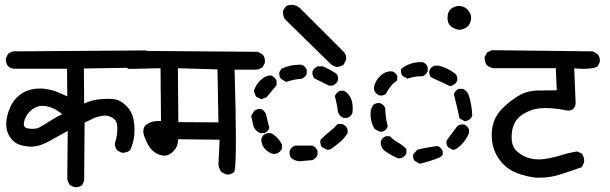

<svg xmlns="http://www.w3.org/2000/svg" viewBox="-20 -776 2540 800"><path d="M108.4 -165Q103.5 -165 99.1 -165.5Q58.6 -168.5 38.6 -186Q5.9 -214.4 5.9 -258.8Q5.9 -292 23.4 -331.1Q36.6 -359.9 60.1 -378.9Q95.7 -407.2 146.5 -407.2Q158.7 -407.2 170.9 -405.3Q198.7 -400.9 220 -392.1Q241.2 -383.3 260.3 -374.5L259.3 -489.7H39.1H38.6Q23.9 -490.7 13.7 -500Q4.4 -511.7 4.4 -527.8Q4.4 -529.8 4.4 -532.7L13.2 -551.3L14.2 -552.2Q27.3 -562.5 43.9 -562.5Q46.9 -562.5 50.3 -562L587.4 -565.9L605 -557.1L605.5 -556.2Q615.2 -545.9 615.2 -530.3Q615.2 -526.9 614.7 -522.9L606 -506.3Q592.8 -497.1 579.6 -494.6L329.6 -490.7L330.6 -344.7Q363.3 -359.9 399.4 -362.8Q417 -364.3 424.8 -364.3Q432.6 -364.3 435.5 -364Q438.5 -363.8 442.1 -363.8Q445.8 -363.8 449.2 -363.3Q455.6 -362.8 460.9 -361.8Q483.9 -357.4 507.1 -334Q530.3 -310.5 536.6 -277.8Q540.5 -257.3 540.5 -236.3Q540.5 -188 522 -149.9Q513.7 -143.6 506.3 -141.6Q499 -139.6 494.4 -139.6Q489.7 -139.6 485.8 -140.1L469.2 -148.9Q459 -160.2 459 -175.8Q459 -181.6 460 -183.1Q468.8 -210.9 468.8 -236.8Q468.8 -259.8 463.9 -269.5Q459 -279.8 445.3 -287.1Q431.6 -294.4 416.5 -294.4Q411.1 -294.4 405.8 -293.5Q383.3 -289.6 366.5 -281.5Q349.6 -273.4 332.5 -265.1L330.6 -23.4L322.8 -5.4L321.8 -4.4Q311.5 3.9 296.4 3.9Q289.6 3.9 287.6 2.9L272 -4.4Q262.7 -16.1 260.3 -29.8L262.2 -230.5Q220.7 -208 182.6 -186.5Q144.5 -165 108.4 -165ZM156.7 -335Q149.4 -335 140.9 -333.3Q132.3 -331.5 122.6 -325.7Q111.8 -319.3 102.1 -309.1Q82.5 -288.6 79.6 -263.2Q79.1 -261.2 79.1 -258.3Q79.1 -241.2 104.5 -239.7Q109.9 -239.3 114.7 -239.3Q137.2 -239.3 146.5 -246.6Q170.9 -260.3 194.1 -275.4Q217.3 -290.5 239.3 -300.3Q217.3 -318.8 192.4 -328.1Q173.3 -335 156.7 -335Z M721.7 -193.4Q721.7 -164.6 701.7 -145Q684.6 -127.4 665 -127.4Q662.1 -127.4 659.7 -127.9Q636.2 -130.4 618.2 -146.5Q611.3 -152.3 608.4 -156.2Q605.5 -160.2 603.8 -162.6Q602.1 -165 600.3 -167.7Q598.6 -170.4 596.9 -173.3Q595.2 -176.3 593.5 -179.4Q591.8 -182.6 590.3 -186Q586.9 -192.9 584 -200.7Q577.1 -216.8 577.1 -229.5Q577.1 -249 593.3 -259.3Q612.8 -272 641.1 -272Q646 -272 650.9 -271.5L648.9 -491.7L516.6 -488.8L498.5 -497.6L497.6 -498.5Q488.8 -509.8 488.8 -527.8Q488.8 -529.3 488.8 -532.7L498 -550.8L499.5 -551.8Q523.9 -564 553.2 -564Q557.6 -564 561.5 -564L1054.2 -560.1L1073.7 -549.3Q1084 -538.1 1084 -521.5Q1084 -518.6 1083.5 -514.2L1074.7 -496.6Q1061.5 -486.8 1046.9 -485.8H957.5Q962.9 -298.3 962.9 -193.4Q962.9 -90.8 958 -66.9Q957 -63 955.6 -59.1L954.6 -58.6Q943.4 -48.8 928.2 -48.8Q922.4 -48.8 920.4 -49.8L903.8 -58.1Q892.6 -70.8 890.1 -88.9L895 -193.8L721.7 -195.8Q721.7 -194.3 721.7 -193.4ZM723.1 -267.1 890.1 -266.1 886.2 -486.8 721.2 -491.7Z M1193.4 -117.2Q1186.5 -127.9 1186.5 -139.6Q1186.5 -146.5 1187.5 -148.4Q1192.9 -162.1 1207.5 -168.9L1209 -169.4H1281.2Q1297.4 -162.1 1302.7 -148.4L1303.2 -147.5V-130.9Q1297.4 -116.2 1282.7 -109.4L1281.7 -108.9L1226.6 -104Q1208 -106 1193.4 -117.2ZM1068.8 -193.8Q1068.8 -195.3 1068.8 -197.8L1076.7 -212.4Q1084 -218.3 1090.3 -220Q1096.7 -221.7 1100.6 -221.7Q1107.9 -221.7 1109.4 -220.7Q1122.1 -215.3 1134.5 -202.4Q1147 -189.5 1154.8 -174.3V-156.7Q1151.4 -149.4 1146.2 -144.5Q1141.1 -139.6 1133.3 -136.2L1121.1 -134.3Q1101.6 -137.7 1086.4 -152.8Q1068.8 -170.4 1068.8 -193.8ZM1314.5 -185.5Q1314.5 -188.5 1315.4 -193.8Q1332.5 -210.9 1351.6 -226.1Q1370.1 -240.2 1387.2 -259.3H1406.2Q1420.9 -253.4 1427.7 -238.8L1428.2 -237.3V-221.2Q1414.1 -198.7 1394.8 -182.6Q1375.5 -166.5 1355.5 -152.8L1343.8 -151.9L1321.3 -163.1L1320.8 -164.1Q1314.5 -173.8 1314.5 -185.5ZM1063 -321.8Q1064.9 -321.8 1067.9 -321.8Q1075.2 -318.4 1080.1 -313.2Q1085 -308.1 1088.4 -300.3Q1094.2 -272.9 1102.5 -242.7Q1099.6 -236.8 1097.7 -233.9Q1095.7 -231 1093.3 -229Q1088.9 -224.6 1081.1 -221.2H1065.4Q1054.2 -225.6 1047.4 -232.4Q1040.5 -239.3 1036.6 -248.5L1026.4 -293L1039.1 -314Q1048.8 -321.8 1063 -321.8ZM1397.5 -397.9H1413.6Q1420.4 -393.6 1423.6 -390.9Q1426.8 -388.2 1427.7 -387.2Q1449.7 -365.2 1449.7 -323.7Q1449.7 -315.9 1448.7 -306.2Q1442.9 -290.5 1427.7 -285.2L1426.8 -284.7H1410.6Q1402.8 -288.6 1397.2 -294.2Q1391.6 -299.8 1388.2 -309.1Q1384.3 -342.8 1375 -375.5Q1380.4 -387.2 1389.6 -393.6Q1392.6 -396 1397.5 -397.9ZM1105.5 -461.4Q1109.9 -461.4 1111.3 -460.9Q1112.8 -460.4 1114 -459.7Q1115.2 -459 1116.5 -458.3Q1117.7 -457.5 1119.1 -456.5Q1127 -450.7 1132.3 -439.5V-422.9V-420.9L1090.3 -370.6L1068.8 -362.3L1046.4 -374L1037.1 -397.5L1038.1 -399.4Q1049.3 -428.2 1068.6 -444.8Q1087.9 -461.4 1105.5 -461.4ZM1281.7 -473.1Q1281.7 -475.1 1281.7 -478Q1289.1 -493.7 1302.7 -499L1303.7 -499.5H1325.2Q1354 -487.3 1381.8 -468.8Q1388.7 -460 1388.7 -448.2Q1388.7 -442.4 1387.5 -439.7Q1386.2 -437 1384.3 -433.8Q1382.3 -430.7 1379.9 -428.2Q1374.5 -423.3 1366.2 -419.4H1351.6H1350.1L1289.6 -449.7L1288.6 -450.7Q1281.7 -460 1281.7 -473.1ZM1143.6 -467.8Q1143.6 -470.7 1144 -475.6L1152.3 -489.3Q1187.5 -506.3 1227.1 -506.3Q1231 -506.3 1236.3 -506.3Q1252.4 -500.5 1257.8 -485.4L1258.3 -484.4V-468.8Q1252 -453.6 1236.3 -447.8Q1204.1 -445.8 1172.4 -434.6L1150.9 -447.3Q1143.6 -456.1 1143.6 -467.8ZM1159.2 -724.1Q1159.2 -727.5 1159.7 -732.4L1171.4 -750.5Q1184.1 -755.9 1194.8 -755.9Q1213.9 -755.9 1231 -741.2Q1231.4 -741.2 1415 -557.1Q1422.4 -547.4 1422.4 -535.2Q1422.4 -529.8 1420.9 -523.4L1411.1 -505.9Q1397 -497.6 1383.3 -496.6Q1368.7 -500 1356.4 -510.7L1166.5 -696.8Q1159.2 -709.5 1159.2 -724.1Z M1701.2 -125.5Q1701.2 -128.4 1702.1 -133.3L1718.8 -152.3Q1760.7 -162.6 1803.7 -167.5Q1811.5 -164.1 1816.4 -159.2Q1821.3 -154.3 1824.7 -146.5V-131.8Q1823.2 -128.4 1821.3 -126.5Q1809.1 -114.3 1730 -93.8L1708.5 -105L1707.5 -106Q1701.2 -114.3 1701.2 -125.5ZM1566.4 -181.6Q1566.4 -187 1567.4 -189Q1568.4 -190.9 1569.6 -192.9Q1570.8 -194.8 1572 -196.8Q1573.2 -198.7 1575 -200.4Q1576.7 -202.1 1578.6 -203.6Q1582.5 -206.1 1587.9 -208.5H1604Q1619.6 -192.9 1637.7 -182.6Q1657.7 -171.4 1671.9 -156.2L1673.3 -154.3V-137.7Q1670.4 -130.4 1665.5 -125.7Q1660.6 -121.1 1652.8 -117.7L1641.1 -115.7Q1607.9 -127.9 1578.1 -151.4Q1566.4 -165 1566.4 -181.6ZM1840.3 -178.7Q1839.8 -181.6 1839.8 -183.6Q1839.8 -186 1840.8 -190.4L1885.7 -251Q1892.1 -255.4 1897.7 -256.6Q1903.3 -257.8 1906.7 -257.8Q1913.1 -257.8 1915.5 -256.8Q1927.7 -251 1933.6 -237.3L1934.1 -236.3V-221.7Q1917.5 -180.2 1879.9 -154.8L1878.9 -154.3L1867.2 -151.4L1847.2 -162.6Q1840.8 -170.9 1840.3 -178.7ZM1523.9 -299.8Q1523.9 -308.1 1524.9 -317.9L1533.7 -337.4L1534.7 -338.4Q1544.9 -346.7 1558.1 -346.7Q1563.5 -346.7 1565.4 -345.7Q1579.1 -339.8 1585 -326.2L1585.4 -325.2V-324.2Q1585.4 -289.6 1595.7 -249.5Q1591.8 -240.7 1587.2 -235.8Q1582.5 -231 1575.7 -228L1562.5 -227.1L1541 -238.3L1540.5 -239.3Q1523.9 -266.6 1523.9 -299.8ZM1891.6 -405.8H1909.7Q1917 -401.4 1921.9 -397Q1930.2 -388.2 1934.1 -376.5Q1945.8 -338.9 1947.8 -293.9Q1944.3 -286.1 1939.5 -281.2Q1934.6 -276.4 1927.2 -273.4L1917.5 -270.5L1894.5 -282.7Q1889.2 -310.5 1884.8 -327.6Q1877.4 -356.9 1871.1 -384.3Q1877.9 -399.4 1890.1 -405.3ZM1608.9 -479Q1613.8 -479 1615.2 -478.5Q1628.9 -472.7 1634.8 -460.4L1635.3 -459V-441.4Q1624.5 -433.6 1616.7 -426.3Q1600.1 -409.2 1588.4 -385.3Q1579.1 -377.9 1567.4 -377.9Q1561.5 -377.9 1559.6 -378.9Q1545.9 -384.8 1539.6 -398.9L1537.6 -411.1Q1543.9 -440.4 1564.5 -459.7Q1585 -479 1608.9 -479ZM1768.6 -475.1Q1768.6 -480.5 1769.5 -482.7Q1770.5 -484.9 1771.5 -486.8Q1777.3 -497.1 1790 -502.4H1809.1Q1848.1 -492.2 1878.9 -466.8Q1885.7 -458 1885.7 -446.8Q1885.7 -441.4 1884.8 -439.5Q1878.9 -425.8 1864.7 -419.9L1855 -417Q1834.5 -427.7 1814.9 -436Q1795.4 -444.3 1775.9 -454.6L1774.9 -455.6Q1768.6 -463.9 1768.6 -475.1ZM1657.7 -459.5Q1650.4 -468.8 1650.4 -479.5Q1650.4 -482.9 1651.4 -488.3L1652.8 -489.7Q1687 -517.1 1733.9 -517.1Q1737.3 -517.1 1741.2 -517.1Q1747.6 -514.6 1750.2 -512.5Q1752.9 -510.3 1754.9 -508.3Q1758.8 -503.9 1762.2 -496.1V-479.5Q1755.9 -464.8 1742.2 -459L1741.2 -458.5H1740.2Q1708 -458.5 1680.7 -449.2L1678.2 -448.2ZM1891.1 -651.9Q1853.5 -660.2 1846.7 -685.5Q1844.7 -693.4 1844.7 -699Q1844.7 -704.6 1845 -709Q1845.2 -713.4 1846.7 -718.8Q1851.1 -734.4 1864.3 -742.7Q1877.4 -751 1891.6 -751Q1918.9 -751 1934.1 -728.5Q1942.9 -715.8 1942.9 -701.7Q1942.9 -689 1937 -677.2Q1931.6 -667 1922.4 -661.1Q1907.7 -651.9 1891.6 -651.9Z M2038.1 -270Q2047.4 -298.3 2075.7 -326.7Q2101.6 -352.5 2137.9 -375.2Q2174.3 -397.9 2221.2 -398.9Q2263.2 -399.9 2299.8 -399.9L2295.9 -491.7H2036.6Q2021 -494.1 2009.8 -502.9Q1999.5 -515.6 1999.5 -533.7Q1999.5 -535.6 1999.5 -538.6L2009.8 -557.6L2029.3 -566.9L2449.7 -562L2468.3 -552.2Q2479.5 -541 2479.5 -523.9Q2479.5 -521 2479 -517.1L2468.8 -497.6L2466.8 -497.1Q2448.2 -489.3 2412.6 -489.3Q2394.5 -489.3 2372.6 -491.2L2378.4 -347.7Q2377.9 -331.5 2369.6 -323.7Q2361.8 -315.4 2347.7 -315.4Q2339.8 -315.4 2331.1 -317.9Q2287.6 -325.7 2253.9 -325.7Q2241.7 -325.7 2230.5 -324.7Q2189.5 -320.8 2152.8 -295.9Q2111.8 -267.6 2111.8 -204.6Q2111.8 -165.5 2132.8 -146.5Q2158.7 -123 2188.5 -116.2Q2206.1 -111.8 2221.9 -111.8Q2237.8 -111.8 2250.5 -113.8Q2284.2 -118.7 2316.7 -128.9Q2349.1 -139.2 2384.8 -145L2403.8 -136.2L2404.8 -134.8Q2414.1 -122.1 2414.1 -106.4Q2414.1 -100.1 2413.1 -98.1L2404.3 -79.6Q2357.4 -62.5 2312 -48.3Q2272 -35.6 2226.1 -35.6Q2216.8 -35.6 2213.4 -35.6Q2172.4 -40.5 2135.7 -54.2Q2098.6 -67.9 2073.2 -95.9Q2047.9 -124 2038.6 -153.3Q2028.8 -181.6 2028.8 -212.4Q2028.8 -243.2 2038.1 -270Z"/></svg>

Font: Bakudai
Style: Medium
Weight: 500
Version: Version 1.48